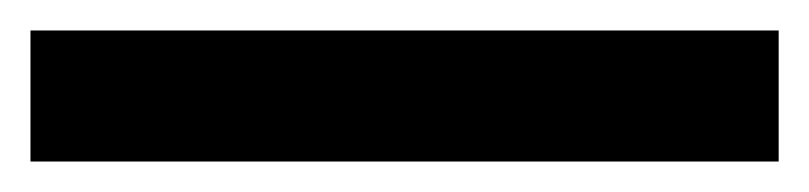

<svg xmlns="http://www.w3.org/2000/svg" viewBox="-23 -866 531 126"><path d="M488 -760H-3V-846H488Z"/></svg>

Font: Noto Sans Lao SemiCondensed SemiBold
Style: Regular
Weight: 600
Width: 4
Designer: Monotype Design Team
Foundry: Monotype Imaging Inc.
Version: Version 2.003; ttfautohint (v1.8.4.7-5d5b)